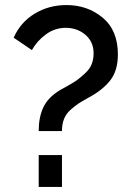

<svg xmlns="http://www.w3.org/2000/svg" viewBox="-20 -739 522 759"><path d="M225 -221H133Q133 -276 151.5 -315Q170 -354 216 -382Q218 -383 245.5 -398.5Q273 -414 284 -422Q295 -430 314.5 -447.5Q334 -465 342 -484.5Q350 -504 350 -528Q350 -574 317.5 -601.5Q285 -629 240 -629Q197 -629 162 -603.5Q127 -578 106 -541L34 -590Q61 -651 117 -685Q173 -719 243 -719Q326 -719 386 -669Q446 -619 446 -524Q446 -460 416 -421.5Q386 -383 330 -353Q303 -338 290 -329.5Q277 -321 259 -305Q241 -289 233 -268.5Q225 -248 225 -221ZM225 0H133V-126H225Z"/></svg>

Font: Raleway
Style: Regular
Weight: 600
Designer: Matt McInerney, Pablo Impallari, Rodrigo Fuenzalida
Foundry: Matt McInerney, Pablo Impallari, Rodrigo Fuenzalida
Version: Version 1.000;PS 001.001;hotconv 1.0.56; ttfautohint (v1.5)